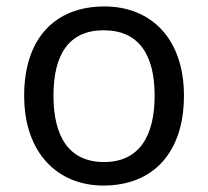

<svg xmlns="http://www.w3.org/2000/svg" viewBox="-20 -566 645 596"><path d="M551 -269C551 -446 449 -546 304 -546C150 -546 55 -446 55 -269C55 -91 159 10 301 10C454 10 551 -91 551 -269ZM146 -269C146 -396 193 -472 302 -472C411 -472 460 -396 460 -269C460 -142 411 -63 303 -63C194 -63 146 -142 146 -269Z"/></svg>

Font: Noto Sans Bhaiksuki
Style: Regular
Weight: 400
Designer: Monotype Design Team
Foundry: Monotype Imaging Inc.
Version: Version 2.002